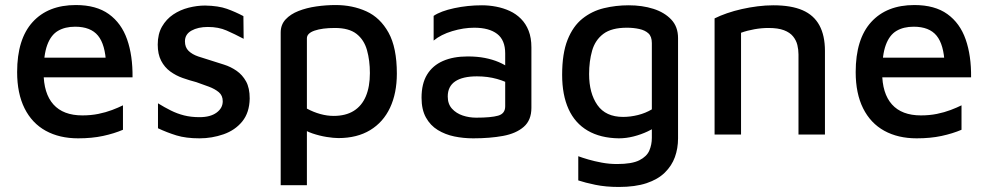

<svg xmlns="http://www.w3.org/2000/svg" viewBox="-20 -534 3921 762"><path d="M290 15Q216 15 161.5 -15Q107 -45 77.5 -104Q48 -163 48 -248Q48 -379 109.5 -446.5Q171 -514 281 -514Q362 -514 412 -478Q462 -442 484.5 -377.5Q507 -313 506 -227H111L108 -305H426L401 -280Q398 -357 369 -392.5Q340 -428 278 -428Q238 -428 210 -411.5Q182 -395 167.5 -355.5Q153 -316 153 -247Q153 -163 192 -119.5Q231 -76 307 -76Q341 -76 370.5 -82Q400 -88 425 -97.5Q450 -107 468 -116V-19Q433 -4 389 5.5Q345 15 290 15Z M772 15Q718 15 680.5 3.5Q643 -8 607 -25V-124Q633 -108 658 -95.5Q683 -83 710.5 -76Q738 -69 772 -69Q815 -69 839.5 -87Q864 -105 864 -132Q864 -155 848.5 -168Q833 -181 809 -190Q785 -199 759 -208Q732 -215 705 -224.5Q678 -234 655.5 -250.5Q633 -267 619.5 -293Q606 -319 606 -357Q606 -399 623 -428.5Q640 -458 667.5 -476.5Q695 -495 728.5 -503.5Q762 -512 794 -512Q847 -511 880.5 -499Q914 -487 946 -470L947 -380Q911 -399 879 -413Q847 -427 805 -427Q766 -427 740 -412.5Q714 -398 714 -370Q714 -346 728.5 -332Q743 -318 766.5 -310Q790 -302 817 -294Q842 -286 869 -277.5Q896 -269 919 -253Q942 -237 956.5 -211Q971 -185 971 -143Q970 -87 941.5 -52Q913 -17 867 -1Q821 15 772 15Z M1323 14Q1304 14 1276 9.5Q1248 5 1220 -4.5Q1192 -14 1171 -30L1198 -64V201H1094V-405Q1094 -436 1113.5 -457Q1133 -478 1165 -490.5Q1197 -503 1235.5 -508.5Q1274 -514 1312 -514Q1379 -514 1434 -489Q1489 -464 1522 -404.5Q1555 -345 1555 -242Q1555 -164 1528 -106.5Q1501 -49 1449 -17.5Q1397 14 1323 14ZM1304 -74Q1352 -74 1384 -94Q1416 -114 1432 -152Q1448 -190 1448 -244Q1448 -294 1436.5 -335Q1425 -376 1395 -399.5Q1365 -423 1309 -423Q1259 -423 1228.5 -412.5Q1198 -402 1198 -382V-103Q1224 -89 1251 -81.5Q1278 -74 1304 -74Z M1858 15Q1819 15 1783 7.5Q1747 0 1717.5 -18Q1688 -36 1670.5 -67.5Q1653 -99 1653 -146Q1653 -202 1675 -238Q1697 -274 1738 -292Q1779 -310 1836 -310Q1874 -310 1904.5 -304Q1935 -298 1959.5 -287.5Q1984 -277 2001 -264L2012 -195Q1990 -210 1953 -220.5Q1916 -231 1873 -231Q1816 -231 1786.5 -211Q1757 -191 1757 -151Q1757 -121 1774 -102.5Q1791 -84 1816.5 -75.5Q1842 -67 1870 -67Q1929 -67 1957 -75Q1985 -83 1985 -112V-322Q1985 -375 1953 -399.5Q1921 -424 1862 -424Q1820 -424 1775 -410.5Q1730 -397 1701 -373V-471Q1729 -490 1782.5 -501.5Q1836 -513 1893 -513Q1921 -513 1949.5 -507.5Q1978 -502 2003 -490.5Q2028 -479 2047.5 -459.5Q2067 -440 2078 -412Q2089 -384 2089 -346V-106Q2089 -57 2058.5 -30.5Q2028 -4 1976 5.5Q1924 15 1858 15Z M2436 15Q2363 14 2312.5 -15.5Q2262 -45 2236.5 -101Q2211 -157 2211 -237Q2211 -322 2232.5 -376Q2254 -430 2291.5 -460Q2329 -490 2376.5 -501.5Q2424 -513 2475 -513Q2529 -513 2573 -499Q2617 -485 2644 -456.5Q2671 -428 2671 -383V15Q2671 55 2658.5 89.5Q2646 124 2618.5 151Q2591 178 2546 193Q2501 208 2436 208Q2384 208 2343 199.5Q2302 191 2275 182V86Q2291 92 2315 99Q2339 106 2368.5 111.5Q2398 117 2429 117Q2488 117 2517.5 102Q2547 87 2557 63.5Q2567 40 2567 13V-63L2595 -40Q2577 -25 2550.5 -12.5Q2524 0 2494.5 7.5Q2465 15 2436 15ZM2453 -70Q2482 -70 2512 -77.5Q2542 -85 2567 -100V-363Q2567 -389 2553.5 -401.5Q2540 -414 2517 -419Q2494 -424 2468 -424Q2407 -424 2374.5 -399.5Q2342 -375 2330 -333Q2318 -291 2318 -240Q2318 -164 2351 -117Q2384 -70 2453 -70Z M2816 -461Q2838 -472 2865.5 -481.5Q2893 -491 2924 -498Q2955 -505 2987 -509Q3019 -513 3049 -513Q3120 -513 3165 -493.5Q3210 -474 3232 -433.5Q3254 -393 3254 -332V0H3149V-318Q3149 -337 3144.5 -355.5Q3140 -374 3127.5 -389.5Q3115 -405 3091.5 -414Q3068 -423 3030 -423Q3003 -423 2974.5 -418Q2946 -413 2921 -404V0H2816Z M3618 15Q3544 15 3489.5 -15Q3435 -45 3405.5 -104Q3376 -163 3376 -248Q3376 -379 3437.5 -446.5Q3499 -514 3609 -514Q3690 -514 3740 -478Q3790 -442 3812.5 -377.5Q3835 -313 3834 -227H3439L3436 -305H3754L3729 -280Q3726 -357 3697 -392.5Q3668 -428 3606 -428Q3566 -428 3538 -411.5Q3510 -395 3495.5 -355.5Q3481 -316 3481 -247Q3481 -163 3520 -119.5Q3559 -76 3635 -76Q3669 -76 3698.5 -82Q3728 -88 3753 -97.5Q3778 -107 3796 -116V-19Q3761 -4 3717 5.5Q3673 15 3618 15Z"/></svg>

Font: Maven Pro Medium
Style: Regular
Weight: 500
Designer: Joe Prince
Foundry: Joe Prince
Version: Version 2.103